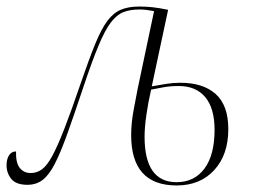

<svg xmlns="http://www.w3.org/2000/svg" viewBox="-42 -557 775 587"><path d="M498 10Q359 10 359 -144Q359 -180 366.5 -220.5Q374 -261 379 -286L429 -523Q417 -525 407 -526.5Q397 -528 384 -528Q356 -528 335.5 -520Q315 -512 297 -488.5Q279 -465 259 -417Q239 -369 212 -288Q184 -204 163.5 -147Q143 -90 125.5 -56Q108 -22 88.5 -7Q69 8 42 8Q7 8 -7.5 -10Q-22 -28 -22 -52Q-22 -70 -14.5 -82Q-7 -94 7 -94Q6 -59 18.5 -43.5Q31 -28 52 -28Q71 -28 86.5 -39.5Q102 -51 118 -80.5Q134 -110 155 -164Q176 -218 205 -303Q230 -376 249 -422.5Q268 -469 286.5 -493.5Q305 -518 328 -527.5Q351 -537 383 -537Q404 -537 423.5 -535Q443 -533 472 -527L422 -293Q445 -297 466 -300.5Q487 -304 509 -304Q579 -304 617.5 -269.5Q656 -235 656 -162Q656 -84 613 -37Q570 10 498 10ZM498 0Q552 0 583 -41.5Q614 -83 614 -160Q614 -226 585.5 -260Q557 -294 505 -294Q479 -294 459.5 -290.5Q440 -287 420 -283Q411 -244 405.5 -205.5Q400 -167 400 -139Q400 0 498 0Z"/></svg>

Font: Noto Serif Display SemiCondensed ExtraLight
Style: Italic
Weight: 200
Width: 4
Italic angle: -12°
Designer: Monotype Design Team
Foundry: Monotype Imaging Inc.
Version: Version 2.009